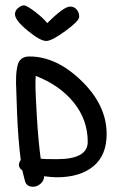

<svg xmlns="http://www.w3.org/2000/svg" viewBox="-20 -675 480 731"><path d="M247 -650Q263 -650 272.5 -638Q282 -626 281.5 -610.5Q281 -595 229 -557Q177 -519 156 -519Q133 -519 85 -558.5Q37 -598 37 -621Q37 -635 49.5 -645Q62 -655 72 -654.5Q82 -654 112.5 -631Q143 -608 160 -587Q223 -650 247 -650ZM65 -26Q52 -36 52 -46.5Q52 -57 59 -66Q49 -143 45 -244Q41 -345 41 -358.5Q41 -372 41.5 -387.5Q42 -403 46 -422Q53 -460 92 -460Q195 -460 290.5 -367Q386 -274 386 -165Q386 -83 335 -41.5Q284 0 196 0Q179 0 148 -4Q148 12 135 24Q122 36 105 36Q79 36 74 10ZM116 -386Q115 -375 115 -348Q115 -321 120.5 -228.5Q126 -136 135 -71Q143 -69 197 -69Q314 -69 314 -135Q314 -219 260.5 -285Q207 -351 116 -386Z"/></svg>

Font: Patrick Hand SC
Style: Regular
Weight: 400
Designer: Patrick Wagesreiter
Foundry: Patrick Wagesreiter
Version: Version 1.003;PS 001.003;hotconv 1.0.70;makeotf.lib2.5.58329